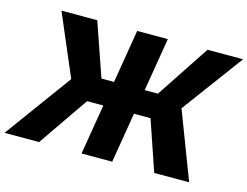

<svg xmlns="http://www.w3.org/2000/svg" viewBox="-131 -890 1356 1052"><g transform="rotate(15 547.0 -364.0)"><path d="M699.7 -727.5 579.1 0H405.3L525.9 -727.5ZM-31.7 0 245.1 -378.9 96.2 -727.5H299.3L404.3 -424.8H724.6L924.8 -727.5H1126.5L870.1 -380.9L1015.6 0H817.4L720.2 -284.7H360.4L164.1 0Z"/></g></svg>

Font: Inter 24pt ExtraBold
Style: Italic
Weight: 800
Italic angle: -9.3988°
Designer: Rasmus Andersson
Foundry: rsms
Version: Version 4.001;git-66647c0bb